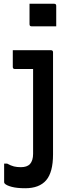

<svg xmlns="http://www.w3.org/2000/svg" viewBox="-20 -801 390 1021"><path d="M251 -534Q262 -534 262 -523V20Q262 115 225.5 157.5Q189 200 114 200Q70 200 42 192.5Q14 185 5 175Q2 172 2 167V69H18Q38 80 54 84Q70 88 91 88Q123 88 139 72Q156 53 156 17V-434H59Q48 -434 48 -445V-534ZM137 -781H268Q279 -781 279 -770V-661H148Q137 -661 137 -672Z"/></svg>

Font: Recursive Sn Lnr St Med
Style: Regular
Weight: 500
Version: Version 1.085;hotconv 1.1.0;makeotfexe 2.6.0; ttfautohint (v